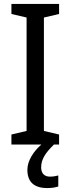

<svg xmlns="http://www.w3.org/2000/svg" viewBox="-20 -734 358 975"><path d="M189 116C189 76 209 44 254 0H280V-51L203 -69V-645L280 -663V-714H38V-663L115 -645V-69L38 -51V0H190C152 33 119 81 119 128C119 188 151 221 220 221C243 221 260 218 276 213V157C267 159 254 163 234 163C206 163 189 147 189 116Z"/></svg>

Font: Noto Sans Gurmukhi SemiCondensed
Style: Regular
Weight: 400
Width: 4
Designer: Jelle Bosma - Monotype Design Team
Foundry: Monotype Imaging Inc.
Version: Version 2.004